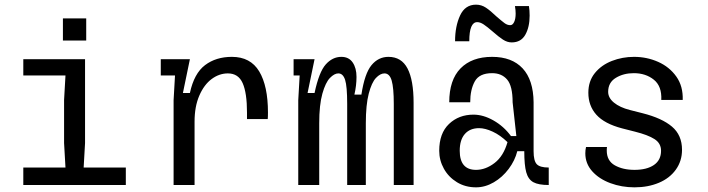

<svg xmlns="http://www.w3.org/2000/svg" viewBox="-20 -794 3040 824"><path d="M80 -75H261L255 -180V-365L261 -470H80V-540H345V-180L339 -75H520V0H80ZM250 -715H350V-620H250Z M725 -364 731 -469V-470H670V-540H795L765 -395H795Q813 -479 860 -514.5Q907 -550 975 -550Q1055 -550 1092.5 -487.5Q1130 -425 1130 -311Q1130 -292 1129 -283H1040V-311Q1040 -395 1021.5 -437Q1003 -479 958 -479Q921 -479 888.5 -455Q856 -431 835.5 -384Q815 -337 815 -272V0H725Z M1630 -479Q1612 -479 1593.5 -459.5Q1575 -440 1562.5 -392Q1550 -344 1550 -265V0H1470V-348Q1470 -424 1461 -451.5Q1452 -479 1432 -479Q1415 -479 1396 -459.5Q1377 -440 1363.5 -392Q1350 -344 1350 -265V0H1260V-364L1266 -469V-470H1240V-540H1330L1300 -395H1330Q1349 -485 1378 -517.5Q1407 -550 1445 -550Q1477 -550 1493.5 -526Q1510 -502 1510 -464Q1510 -427 1501 -388H1531Q1545 -479 1574.5 -514.5Q1604 -550 1647 -550Q1703 -550 1729 -500Q1755 -450 1755 -353V0H1670V-348Q1670 -417 1661 -448Q1652 -479 1630 -479Z M1865 -147Q1865 -222 1907 -262Q1949 -302 2012 -302Q2054 -302 2098 -277Q2142 -252 2173 -210H2196L2180 -355Q2180 -425 2156.5 -452.5Q2133 -480 2092 -480Q2037 -480 2017.5 -444.5Q1998 -409 1998 -355H1908Q1908 -451 1956.5 -500.5Q2005 -550 2092 -550Q2177 -550 2223 -500.5Q2269 -451 2270 -355V-145Q2270 -104 2283.5 -89.5Q2297 -75 2335 -75V0Q2291 0 2269 -12Q2247 -24 2238.5 -54.5Q2230 -85 2230 -145H2200Q2190 -105 2163 -69Q2136 -33 2099 -11.5Q2062 10 2023 10Q1977 10 1941 -12Q1905 -34 1885 -70Q1865 -106 1865 -147ZM2023 -65Q2064 -65 2102.5 -94.5Q2141 -124 2158 -184Q2127 -214 2094.5 -229Q2062 -244 2036 -244Q1997 -244 1975 -219Q1953 -194 1953 -147Q1953 -65 2023 -65ZM2094 -659Q2071 -679 2056 -689Q2041 -699 2028 -699Q1994 -699 1994 -617H1933Q1933 -681 1954.5 -727.5Q1976 -774 2023 -774Q2046 -774 2065.5 -761Q2085 -748 2111 -723Q2133 -704 2145 -695Q2157 -686 2170 -686Q2180 -686 2186.5 -699.5Q2193 -713 2193 -736Q2193 -750 2190 -768H2250Q2253 -749 2253 -727Q2253 -678 2234.5 -645Q2216 -612 2176 -612Q2157 -612 2138.5 -624Q2120 -636 2094 -659Z M2492 -136Q2492 -150 2495 -163H2585Q2584 -158 2584 -148Q2584 -104 2618.5 -84.5Q2653 -65 2703 -65Q2756 -65 2786.5 -86Q2817 -107 2817 -147Q2817 -179 2789 -197Q2761 -215 2705 -229L2650 -243Q2574 -263 2539.5 -301.5Q2505 -340 2505 -396Q2505 -446 2533 -480.5Q2561 -515 2606 -532.5Q2651 -550 2701 -550Q2756 -550 2804.5 -528.5Q2853 -507 2882.5 -465.5Q2912 -424 2910 -365H2818Q2821 -424 2786 -452Q2751 -480 2700 -480Q2656 -480 2623 -460Q2590 -440 2590 -400Q2590 -374 2615 -353.5Q2640 -333 2683 -322L2738 -308Q2821 -287 2864 -250.5Q2907 -214 2907 -151Q2907 -103 2880.5 -66Q2854 -29 2807.5 -9.5Q2761 10 2703 10Q2648 10 2599.5 -8Q2551 -26 2521.5 -59Q2492 -92 2492 -136Z"/></svg>

Font: Sligoil Micro
Style: Regular
Weight: 400
Designer: Ariel Martín Pérez
Foundry: Igor Stepanchenko
Version: Version 1.001